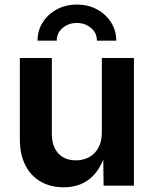

<svg xmlns="http://www.w3.org/2000/svg" viewBox="-20 -794 658 821"><path d="M252.4 6.8Q195.8 6.8 153.6 -17.6Q111.3 -42 88.1 -88.1Q64.9 -134.3 64.9 -198.7V-545.9H201.7V-221.2Q201.7 -168.5 229 -138.4Q256.3 -108.4 304.7 -108.4Q336.9 -108.4 362.1 -122.6Q387.2 -136.7 401.4 -163.6Q415.5 -190.4 415.5 -228V-545.9H552.7V0H422.9L421.4 -135.7H430.2Q408.2 -65.4 363.8 -29.3Q319.3 6.8 252.4 6.8ZM308.6 -774.4Q356.9 -774.4 394.8 -753.9Q432.6 -733.4 454.8 -698.5Q477.1 -663.6 477.1 -620.1H394.5Q394.5 -653.3 369.1 -674.6Q343.8 -695.8 308.6 -695.8Q273.4 -695.8 248 -674.6Q222.7 -653.3 222.7 -620.1H140.6Q140.6 -663.6 162.8 -698.5Q185.1 -733.4 222.9 -753.9Q260.7 -774.4 308.6 -774.4Z"/></svg>

Font: Inter
Style: 650
Weight: 650
Designer: Rasmus Andersson
Foundry: rsms
Version: Version 4.001;git-66647c0bb